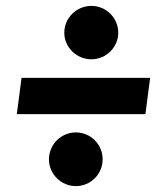

<svg xmlns="http://www.w3.org/2000/svg" viewBox="-20 -644 559 651"><path d="M473 -257 489 -380H53L37 -257ZM146 -104C146 -54 187 -13 237 -13C288 -13 328 -54 328 -104C328 -154 288 -195 237 -195C187 -195 146 -154 146 -104ZM198 -533C198 -484 239 -443 290 -443C340 -443 381 -484 381 -533C381 -583 340 -624 290 -624C239 -624 198 -583 198 -533Z"/></svg>

Font: Fira Sans OT
Style: Bold Italic
Weight: 700
Italic angle: -8°
Designer: Carrois Corporate & Edenspiekermann
Foundry: Carrois Corporate GbR & Edenspiekermann AG
Version: Version 2.001